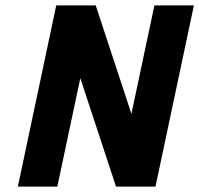

<svg xmlns="http://www.w3.org/2000/svg" viewBox="-20 -690 737 710"><path d="M188 -670 46 0H192L277 -401L409 0H555L697 -670H551L466 -269L334 -670Z"/></svg>

Font: LT Wave Mono Black
Style: Italic
Weight: 900
Designer: Daniel Lyons
Version: Version 2.5 (Glyphs App)